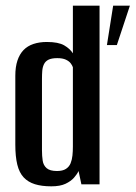

<svg xmlns="http://www.w3.org/2000/svg" viewBox="-20 -650 478 677"><path d="M161 7Q127 7 103 -0.5Q79 -8 63.5 -24.5Q48 -41 41 -69.5Q34 -98 34 -140V-383Q34 -414 41.5 -436.5Q49 -459 63 -473.5Q77 -488 98 -495Q119 -502 145 -502Q186 -502 206.5 -490Q227 -478 237 -462V-630H331V0H267L257 -47Q252 -36 241 -23.5Q230 -11 211 -2Q192 7 161 7ZM181 -47Q201 -47 212.5 -54.5Q224 -62 229 -74.5Q234 -87 235.5 -102Q237 -117 237 -133V-413Q235 -419 229.5 -426.5Q224 -434 212.5 -439.5Q201 -445 182 -445Q162 -445 151 -439.5Q140 -434 135 -423.5Q130 -413 129 -400Q128 -387 128 -372V-120Q128 -100 130.5 -83.5Q133 -67 144.5 -57Q156 -47 181 -47ZM357 -491 379 -630H438L392 -491Z"/></svg>

Font: Alumni Sans SemiBold
Style: Regular
Weight: 600
Designer: Robert E. Leuschke
Foundry: Robert E. Leuschke
Version: Version 1.018